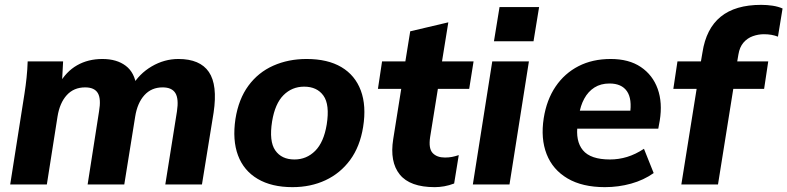

<svg xmlns="http://www.w3.org/2000/svg" viewBox="-20 -760 3244 791"><path d="M22 0 81 -375Q86 -407 89.5 -440.5Q93 -474 94 -507H240L235 -413H223Q252 -465 297.5 -491Q343 -517 402 -517Q461 -517 498 -489Q535 -461 542 -404H523Q553 -456 605 -486.5Q657 -517 715 -517Q804 -517 840.5 -463.5Q877 -410 860 -296L812 0H661L709 -301Q717 -353 702.5 -376.5Q688 -400 650 -400Q604 -400 575 -368Q546 -336 537 -280L492 0H341L388 -301Q397 -353 383 -376.5Q369 -400 331 -400Q284 -400 255 -368Q226 -336 217 -280L173 0Z M1185 11Q1099 11 1041.5 -23Q984 -57 960.5 -120Q937 -183 950 -270Q963 -352 1003.5 -407Q1044 -462 1106 -489.5Q1168 -517 1243 -517Q1330 -517 1386.5 -483.5Q1443 -450 1466.5 -387Q1490 -324 1476 -237Q1463 -156 1422.5 -101Q1382 -46 1321 -17.5Q1260 11 1185 11ZM1193 -103Q1243 -103 1278.5 -138.5Q1314 -174 1326 -247Q1339 -329 1312.5 -366Q1286 -403 1233 -403Q1183 -403 1148 -368Q1113 -333 1101 -260Q1088 -178 1114 -140.5Q1140 -103 1193 -103Z M1771 11Q1669 11 1627 -41Q1585 -93 1600 -187L1633 -394H1537L1554 -507H1650L1670 -631L1827 -668L1801 -507H1931L1913 -394H1784L1752 -195Q1745 -148 1762.5 -129.5Q1780 -111 1813 -111Q1829 -111 1842 -113.5Q1855 -116 1870 -121L1851 -4Q1830 4 1810 7.5Q1790 11 1771 11Z M1928 0 2008 -507H2159L2079 0ZM2015 -590 2038 -731H2201L2178 -590Z M2472 11Q2379 11 2318 -25Q2257 -61 2232 -125Q2207 -189 2220 -273Q2232 -349 2269 -403.5Q2306 -458 2363.5 -487.5Q2421 -517 2496 -517Q2571 -517 2620 -484Q2669 -451 2689.5 -394Q2710 -337 2698 -263L2692 -230H2338L2349 -304H2595L2575 -288Q2585 -352 2563 -384Q2541 -416 2491 -416Q2455 -416 2429 -399.5Q2403 -383 2387 -353.5Q2371 -324 2366 -288L2360 -249Q2350 -179 2381.5 -141Q2413 -103 2493 -103Q2529 -103 2563.5 -113.5Q2598 -124 2633 -147L2673 -47Q2632 -18 2580 -3.5Q2528 11 2472 11Z M2787 0 2850 -394H2754L2771 -507H2910L2861 -468L2874 -544Q2889 -642 2949 -691Q3009 -740 3116 -740Q3140 -740 3163 -736.5Q3186 -733 3204 -725L3185 -609Q3172 -614 3158 -616.5Q3144 -619 3127 -619Q3104 -619 3081.5 -611Q3059 -603 3043 -584.5Q3027 -566 3022 -535L3013 -482L2996 -507H3145L3128 -394H3001L2938 0Z"/></svg>

Font: Mulish ExtraLight ExtraBold
Style: Italic
Weight: 800
Italic angle: -9°
Version: Version 3.603